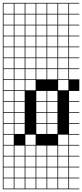

<svg xmlns="http://www.w3.org/2000/svg" viewBox="-20 -1025 578 1352"><path d="M0 307.7V-1004.8H538.5V-1000H466.3V-927.9H538.5V-923.1H466.3V-851H538.5V-846.2H466.3V-774H538.5V-769.2H466.3V-697.1H538.5V-692.3H466.3V-620.2H538.5V-615.4H466.3V-543.3H538.5V-538.5H466.3V-466.3H538.5V-384.6H466.3V-312.5H538.5V-307.7H466.3V-235.6H538.5V-230.8H466.3V-158.7H538.5V-153.8H466.3V-81.7H538.5V-76.9H466.3V-4.8H538.5V0H466.3V72.1H538.5V76.9H466.3V149H538.5V153.8H466.3V226H538.5V230.8H466.3V302.9H538.5V307.7ZM389.4 -927.9H461.5V-1000H389.4ZM312.5 -927.9H384.6V-1000H312.5ZM235.6 -927.9H307.7V-1000H235.6ZM158.7 -927.9H230.8V-1000H158.7ZM81.7 -927.9H153.8V-1000H81.7ZM4.8 -927.9H76.9V-1000H4.8ZM158.7 -851H230.8V-923.1H158.7ZM312.5 -851H384.6V-923.1H312.5ZM81.7 -851H153.8V-923.1H81.7ZM4.8 -851H76.9V-923.1H4.8ZM235.6 -851H307.7V-923.1H235.6ZM389.4 -851H461.5V-923.1H389.4ZM312.5 -774H384.6V-846.2H312.5ZM81.7 -774H153.8V-846.2H81.7ZM4.8 -774H76.9V-846.2H4.8ZM389.4 -774H461.5V-846.2H389.4ZM235.6 -774H307.7V-846.2H235.6ZM158.7 -774H230.8V-846.2H158.7ZM158.7 -697.1H230.8V-769.2H158.7ZM312.5 -697.1H384.6V-769.2H312.5ZM4.8 -697.1H76.9V-769.2H4.8ZM389.4 -697.1H461.5V-769.2H389.4ZM81.7 -697.1H153.8V-769.2H81.7ZM235.6 -697.1H307.7V-769.2H235.6ZM312.5 -620.2H384.6V-692.3H312.5ZM235.6 -620.2H307.7V-692.3H235.6ZM389.4 -620.2H461.5V-692.3H389.4ZM4.8 -620.2H76.9V-692.3H4.8ZM81.7 -620.2H153.8V-692.3H81.7ZM158.7 -620.2H230.8V-692.3H158.7ZM81.7 -543.3H153.8V-615.4H81.7ZM4.8 -543.3H76.9V-615.4H4.8ZM389.4 -543.3H461.5V-615.4H389.4ZM235.6 -543.3H307.7V-615.4H235.6ZM312.5 -543.3H384.6V-615.4H312.5ZM158.7 -543.3H230.8V-615.4H158.7ZM235.6 -466.3H307.7V-538.5H235.6ZM81.7 -466.3H153.8V-538.5H81.7ZM389.4 -466.3H461.5V-538.5H389.4ZM4.8 -466.3H76.9V-538.5H4.8ZM312.5 -466.3H384.6V-538.5H312.5ZM158.7 -466.3H230.8V-538.5H158.7ZM158.7 -389.4H230.8V-461.5H158.7ZM389.4 -389.4H461.5V-461.5H389.4ZM81.7 -389.4H153.8V-461.5H81.7ZM4.8 -389.4H76.9V-461.5H4.8ZM81.7 -312.5H153.8V-384.6H81.7ZM4.8 -312.5H76.9V-384.6H4.8ZM312.5 -312.5H384.6V-384.6H312.5ZM235.6 -312.5H307.7V-384.6H235.6ZM4.8 -235.6H76.9V-307.7H4.8ZM235.6 -235.6H307.7V-307.7H235.6ZM312.5 -235.6H384.6V-307.7H312.5ZM81.7 -235.6H153.8V-307.7H81.7ZM235.6 -158.7H307.7V-230.8H235.6ZM4.8 -158.7H76.9V-230.8H4.8ZM81.7 -158.7H153.8V-230.8H81.7ZM312.5 -158.7H384.6V-230.8H312.5ZM235.6 -81.7H307.7V-153.8H235.6ZM81.7 -81.7H153.8V-153.8H81.7ZM4.8 -81.7H76.9V-153.8H4.8ZM312.5 -81.7H384.6V-153.8H312.5ZM76.9 -76.9H4.8V-4.8H76.9ZM158.7 -4.8H230.8V-76.9H158.7ZM389.4 -4.8H461.5V-76.9H389.4ZM312.5 72.1H384.6V0H312.5ZM235.6 72.1H307.7V0H235.6ZM158.7 72.1H230.8V0H158.7ZM389.4 72.1H461.5V0H389.4ZM4.8 72.1H76.9V0H4.8ZM81.7 72.1H153.8V0H81.7ZM312.5 149H384.6V76.9H312.5ZM4.8 149H76.9V76.9H4.8ZM158.7 149H230.8V76.9H158.7ZM389.4 149H461.5V76.9H389.4ZM81.7 149H153.8V76.9H81.7ZM235.6 149H307.7V76.9H235.6ZM4.8 226H76.9V153.8H4.8ZM312.5 226H384.6V153.8H312.5ZM235.6 226H307.7V153.8H235.6ZM389.4 226H461.5V153.8H389.4ZM158.7 226H230.8V153.8H158.7ZM81.7 226H153.8V153.8H81.7ZM312.5 302.9H384.6V230.8H312.5ZM235.6 302.9H307.7V230.8H235.6ZM4.8 302.9H76.9V230.8H4.8ZM389.4 302.9H461.5V230.8H389.4ZM158.7 302.9H230.8V230.8H158.7ZM81.7 302.9H153.8V230.8H81.7Z"/></svg>

Font: Jacquarda Bastarda 9 Charted
Style: Regular
Weight: 400
Designer: Sarah Cadigan-Fried
Version: Version 1.000; ttfautohint (v1.8.4.7-5d5b)